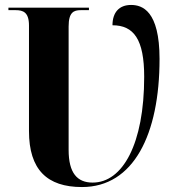

<svg xmlns="http://www.w3.org/2000/svg" viewBox="-20 -745 722 775"><path d="M311 10C519 10 624 -202 624 -507C624 -702 554 -725 509 -725C461 -725 434 -695 434 -643C520 -643 562 -586 562 -435C562 -164 475 -8 354 -8C292 -8 257 -46 257 -140V-638C257 -696 278 -704 306 -704H339V-714H14V-704H43C73 -704 97 -696 97 -642V-216C97 -60 170 10 311 10Z"/></svg>

Font: Noto Serif Display Condensed ExtraBold
Style: Regular
Weight: 800
Width: 3
Designer: Monotype Design Team
Foundry: Monotype Imaging Inc.
Version: Version 2.009